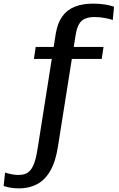

<svg xmlns="http://www.w3.org/2000/svg" viewBox="-75 -796 655 1059"><path d="M122 -537H496L486 -471H112ZM245 10Q232 95 202.5 146Q173 197 129.5 220Q86 243 30 243Q4 243 -18 239Q-40 235 -55 230L-47 156Q-31 161 -11.5 165Q8 169 27 169Q48 169 64.5 163Q81 157 94 141Q107 125 117 94Q127 63 134 14L233 -613Q243 -670 269 -706Q295 -742 337.5 -759Q380 -776 438 -776Q475 -776 505 -771Q535 -766 554 -759L547 -686Q528 -692 502 -697Q476 -702 446 -702Q416 -702 394.5 -693Q373 -684 360.5 -662Q348 -640 342 -602Z"/></svg>

Font: Roboto Serif Medium
Style: Regular
Weight: 500
Designer: Greg Gazdowicz
Foundry: Commercial Type
Version: Version 1.008